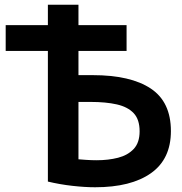

<svg xmlns="http://www.w3.org/2000/svg" viewBox="-20 -770 768 810"><path d="M311 -453V-555H514V-664H311V-750H182V-664H4V-555H182V-4Q232 8 285 14Q338 20 381 20Q533 20 617 -39.5Q701 -99 701 -217Q701 -340 616 -396.5Q531 -453 371 -453ZM362 -340Q427 -340 473 -329.5Q519 -319 544 -292.5Q569 -266 569 -216Q569 -168 544 -141.5Q519 -115 478 -104.5Q437 -94 388 -94Q366 -94 344 -95.5Q322 -97 311 -98V-340Z"/></svg>

Font: Repo DemiBold
Style: Regular
Weight: 600
Designer: Stefan Peev
Foundry: Context Ltd
Version: Version 1.502